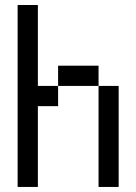

<svg xmlns="http://www.w3.org/2000/svg" viewBox="-20 -740 540 760"><path d="M129.9 -720.2V-399.9H210V-319.8H129.9V0H49.8V-720.2ZM370.1 -399.9H210V-480H370.1ZM449.7 0H370.1V-399.9H449.7Z"/></svg>

Font: W95FA
Style: Regular
Weight: 400
Designer: FontsArena.com
Foundry: Alina Sava
Version: Version 1.002;Fontself Maker 3.4.0